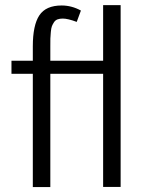

<svg xmlns="http://www.w3.org/2000/svg" viewBox="-20 -740 563 760"><path d="M228.5 -666.5Q216.3 -666.5 207.8 -663.3Q199.2 -660.2 193.8 -652.1Q188.5 -644 185.5 -636.5Q182.6 -628.9 181.2 -613.5Q179.7 -598.1 179.4 -587.4Q179.2 -576.7 179.2 -555.2V-499.5H388.2V-719.7H457.5V0H388.2V-447.8H179.2V0.5H109.9V-447.8H25.4V-499.5H109.9V-556.6Q109.9 -640.1 135.7 -679.2Q161.6 -718.3 224.1 -718.3Q263.7 -718.3 300.3 -698.2L283.7 -653.3Q248.5 -666.5 228.5 -666.5Z"/></svg>

Font: Pontano Sans
Style: Regular
Weight: 400
Foundry: vernon adams
Version: 1.0